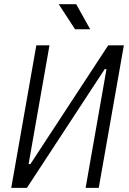

<svg xmlns="http://www.w3.org/2000/svg" viewBox="-20 -914 626 934"><path d="M34.7 0 156.7 -693.4H220.7L119.1 -115.7H127.9L506.3 -693.4H582.5L460.4 0H396.5L498 -577.6H489.3L110.8 0ZM345.2 -771.5 265.6 -893.6H350.6L418.9 -771.5Z"/></svg>

Font: Cascadia Code Light
Style: Italic
Weight: 300
Italic angle: -10°
Monospace: yes
Designer: Aaron Bell
Foundry: Saja Typeworks
Version: Version 2404.023; ttfautohint (v1.8.4)